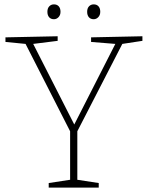

<svg xmlns="http://www.w3.org/2000/svg" viewBox="-20 -859 676 879"><path d="M632 -672 540 -658 334 -258V-36L432 -21V0H203V-21L301 -36V-258L97 -658L5 -667V-688L244 -693V-672L132 -658L320 -289L508 -658L397 -667V-688L632 -693ZM197 -805Q197 -821 205.5 -830Q214 -839 227 -839Q241 -839 249 -830Q257 -821 257 -805Q257 -790 248 -780.5Q239 -771 227 -771Q213 -771 205 -780Q197 -789 197 -805ZM379 -805Q379 -821 387.5 -830Q396 -839 409 -839Q423 -839 431 -830Q439 -821 439 -805Q439 -790 430 -780.5Q421 -771 409 -771Q395 -771 387 -780Q379 -789 379 -805Z"/></svg>

Font: Bitter Pro ExtraLight
Style: Regular
Weight: 275
Designer: Sol Matas, and Bitter project Authors
Foundry: Sol Matas
Version: Version 1.010